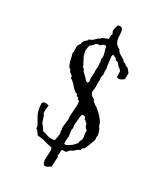

<svg xmlns="http://www.w3.org/2000/svg" viewBox="-179 -782 734 856"><g transform="rotate(30 188.0 -354.0)"><path d="M219.7 -415 216.8 -394.5Q216.8 -381.8 232.4 -371.1Q234.4 -369.1 236.3 -369.1Q238.3 -369.1 240.2 -367.2Q242.2 -365.2 242.2 -363.3Q242.2 -361.3 244.1 -358.9Q246.1 -356.4 250 -354Q253.9 -351.6 257.8 -348.6L259.8 -345.7H263.7Q302.7 -314.5 315.4 -290Q317.4 -287.1 317.4 -283.2Q317.4 -279.3 322.3 -271.5Q328.1 -265.6 332 -252Q335.9 -238.3 335.9 -235.4L334 -224.6L335.9 -214.8Q335.9 -211.9 332.5 -204.1Q329.1 -196.3 323.2 -179.7Q315.4 -157.2 309.6 -154.3Q303.7 -153.3 303.7 -147.9Q303.7 -142.6 297.4 -139.6Q291 -136.7 285.6 -132.3Q280.3 -127.9 276.9 -124.5Q273.4 -121.1 266.1 -118.2Q258.8 -115.2 255.9 -109.4Q252.9 -103.5 248 -101.6H237.3Q232.4 -101.6 228.5 -99.6Q227.5 -95.7 227.5 -91.8V-83Q227.5 -73.2 224.6 -69.3Q225.6 -67.4 227.5 -66.9Q229.5 -66.4 229.5 -64.5L226.6 -12.7Q218.8 -8.8 212.9 -4.4Q207 0 196.3 0Q185.5 -7.8 185.5 -27.3L187.5 -67.4Q187.5 -78.1 184.6 -85.9Q164.1 -89.8 144.5 -95.7Q125 -101.6 104.5 -101.6Q99.6 -107.4 94.2 -115.7Q88.9 -124 82 -127V-131.8Q82 -140.6 74.2 -152.3L62.5 -171.9Q46.9 -199.2 46.9 -234.4Q46.9 -245.1 65.4 -245.1Q71.3 -245.1 79.1 -242.2Q76.2 -221.7 76.2 -210Q76.2 -198.2 84 -192.4V-188.5L90.8 -169.9Q90.8 -163.1 100.6 -152.3Q110.4 -141.6 113.3 -131.8Q126 -128.9 138.7 -124.5Q151.4 -120.1 159.2 -120.1H170.9Q181.6 -120.1 181.6 -128.9L186.5 -157.2L182.6 -172.9L184.6 -178.7L180.7 -185.5L186.5 -234.4L184.6 -248L188.5 -304.7Q188.5 -332 182.6 -329.1Q180.7 -328.1 178.7 -330.1Q176.8 -332 177.2 -334Q177.7 -335.9 175.8 -337.9Q173.8 -339.8 171.9 -339.8Q165 -339.8 165 -344.7Q165 -349.6 155.3 -352.5Q141.6 -361.3 130.4 -375.5Q119.1 -389.6 104.5 -397.5V-399.4Q104.5 -407.2 99.1 -410.6Q93.8 -414.1 87.9 -418.9Q86.9 -421.9 85 -423.3Q83 -424.8 84 -429.7Q69.3 -429.7 58.6 -483.4Q56.6 -490.2 55.7 -493.2Q54.7 -496.1 54.7 -498.5Q54.7 -501 56.6 -506.8L55.7 -527.3Q55.7 -534.2 56.6 -538.1Q66.4 -550.8 66.4 -555.7Q66.4 -560.5 70.3 -566.9Q74.2 -573.2 79.6 -576.2Q85 -579.1 85.9 -585.9Q100.6 -590.8 106.4 -597.2Q112.3 -603.5 118.7 -608.9Q125 -614.3 126.5 -614.3Q127.9 -614.3 130.4 -616.2Q132.8 -618.2 132.8 -619.6Q132.8 -621.1 134.8 -622.1L163.1 -633.8V-643.6Q163.1 -655.3 167 -659.2Q166 -664.1 163.6 -666Q161.1 -668 161.1 -675.8Q161.1 -683.6 163.1 -690.4Q165 -697.3 167 -705.1Q170.9 -708 178.7 -708Q196.3 -708 196.3 -675.8L198.2 -674.8L196.3 -669.9Q196.3 -665 198.2 -654.3Q204.1 -625 226.6 -618.2Q231.4 -605.5 243.7 -598.6Q255.9 -591.8 262.7 -587.4Q269.5 -583 272.5 -576.2H274.4Q280.3 -577.1 283.2 -572.8Q286.1 -568.4 293.5 -566.4Q300.8 -564.5 305.7 -557.6Q310.5 -550.8 315.4 -544.9V-523.4Q315.4 -517.6 313.5 -512.7Q298.8 -501 288.6 -501Q278.3 -501 278.8 -512.7Q279.3 -524.4 278.3 -530.3V-534.2Q275.4 -539.1 271.5 -541.5Q267.6 -543.9 263.7 -547.4Q259.8 -550.8 256.8 -554.7Q249 -566.4 243.7 -565.4Q238.3 -564.5 235.4 -570.3Q232.4 -576.2 225.6 -577.6Q218.8 -579.1 215.8 -584Q211.9 -576.2 211.9 -570.3L215.8 -541Q215.8 -531.2 218.3 -522.9Q220.7 -514.6 220.2 -509.3Q219.7 -503.9 219.7 -499L221.7 -486.3L217.8 -466.8L219.7 -453.1L218.8 -441.4ZM181.6 -486.3 183.6 -501Q183.6 -517.6 180.7 -517.6L182.6 -522.5L178.7 -538.1L180.7 -547.9Q180.7 -560.5 175.8 -574.2Q170.9 -587.9 168.9 -600.6H165Q154.3 -600.6 149.4 -593.8Q144.5 -586.9 129.9 -588.9Q122.1 -583 116.2 -575.7Q110.4 -568.4 102.5 -563.5Q101.6 -555.7 100.1 -549.3Q98.6 -543 98.6 -535.2L105.5 -507.8V-506.8L109.4 -502.9Q116.2 -487.3 121.1 -479Q126 -470.7 125.5 -469.2Q125 -467.8 126.5 -466.3Q127.9 -464.8 129.4 -464.8Q130.9 -464.8 132.8 -462.4Q134.8 -460 135.7 -457Q136.7 -454.1 138.7 -451.2L157.2 -433.6Q162.1 -428.7 166 -423.8Q169.9 -418.9 176.8 -417Q182.6 -420.9 182.6 -427.7L180.7 -444.3L182.6 -471.7ZM223.6 -139.6Q223.6 -127.9 227.5 -127.9Q236.3 -127.9 252.4 -139.2Q268.6 -150.4 272.5 -159.2L276.4 -161.1Q278.3 -164.1 277.8 -167Q277.3 -169.9 279.3 -174.8Q281.2 -179.7 283.2 -181.2Q285.2 -182.6 285.2 -192.4Q285.2 -202.1 282.7 -210.9Q280.3 -219.7 282.2 -230.5Q266.6 -241.2 265.6 -256.8Q260.7 -258.8 257.8 -263.2Q254.9 -267.6 249 -268.6Q247.1 -284.2 233.4 -282.2H230.5Q224.6 -276.4 224.6 -256.8L221.7 -230.5L223.6 -208L221.7 -196.3L225.6 -168.9Z"/></g></svg>

Font: Mountains of Christmas
Style: Regular
Weight: 400
Designer: Crystal Kluge
Foundry: Font Diner, Inc DBA Tart Workshop
Version: Version 1.002